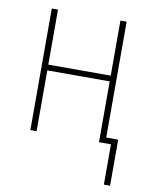

<svg xmlns="http://www.w3.org/2000/svg" viewBox="-81 -587 638 821"><g transform="rotate(10 238.5 -176.5)"><path d="M454 175V-25H402V-528H375V-289H104V-528H77V0H104V-264H375V0H427V175Z"/></g></svg>

Font: Noto Sans Display SemiCondensed Thin
Style: Regular
Weight: 250
Width: 4
Designer: Monotype Design team
Foundry: Monotype Imaging Inc.
Version: 1.000